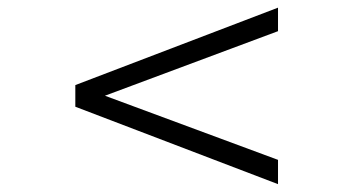

<svg xmlns="http://www.w3.org/2000/svg" viewBox="-20 -507 910 494"><path d="M695.3 -33.2 173.8 -232.4V-288.1L695.3 -487.3V-426.8L250 -260.7L695.3 -95.7Z"/></svg>

Font: Padauk Book
Style: Regular
Weight: 400
Designer: Debbi Hosken, Becca Hirsbrunner Spalinger
Foundry: SIL International
Version: Version 5.000